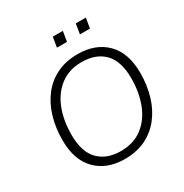

<svg xmlns="http://www.w3.org/2000/svg" viewBox="-200 -1043 1159 1208"><g transform="rotate(-30 379.5 -439.0)"><path d="M362 8Q233 8 156 -69Q79 -146 79 -291Q79 -381 102 -457.5Q125 -534 169.5 -591.5Q214 -649 280 -681Q346 -713 431 -713Q561 -713 638 -636Q715 -559 715 -414Q715 -325 692 -248Q669 -171 624 -113.5Q579 -56 513.5 -24Q448 8 362 8ZM364 -48Q457 -48 520.5 -96Q584 -144 616.5 -227Q649 -310 649 -413Q649 -537 590.5 -597Q532 -657 428 -657Q337 -657 273.5 -609Q210 -561 177.5 -478.5Q145 -396 145 -292Q145 -168 203.5 -108Q262 -48 364 -48ZM507 -813 519 -886H592L580 -813ZM340 -813 352 -886H425L413 -813Z"/></g></svg>

Font: Nunito Sans Light
Style: Italic
Weight: 300
Italic angle: -9°
Designer: Vernon Adams
Foundry: Vernon Adams
Version: Version 3.006; ttfautohint (v1.8.3)